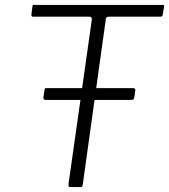

<svg xmlns="http://www.w3.org/2000/svg" viewBox="-20 -762 688 782"><path d="M527 -366Q526 -359 523 -357Q520 -355 512 -355H167Q160 -355 158 -358.5Q156 -362 157 -367L161 -395Q162 -400 163 -401.5Q164 -403 168 -403H523Q527 -403 529.5 -400.5Q532 -398 531 -393ZM112 -735Q113 -740 114 -741Q115 -742 120 -742H642Q647 -742 648 -740Q649 -738 648 -733L643 -703Q642 -699 640 -696.5Q638 -694 633 -694H424Q418 -694 415 -692Q412 -690 411 -684L317 -10Q316 -3 314 -1.5Q312 0 307 0H268Q262 0 260 -2.5Q258 -5 259 -12L354 -682Q355 -694 343 -694H115Q107 -694 108 -703Z"/></svg>

Font: Libre Franklin Thin ExtraLight
Style: Italic
Weight: 250
Italic angle: -8°
Version: Version 3.000